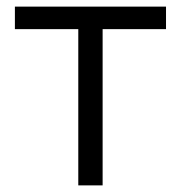

<svg xmlns="http://www.w3.org/2000/svg" viewBox="-20 -560 546 580"><path d="M290 0H216.5V-472H25V-540H481.5V-472H290Z"/></svg>

Font: CCSD_manrope
Style: Regular
Weight: 400
Designer: Mikhail Sharanda
Foundry: Mikhail Sharanda
Version: Version 4.503